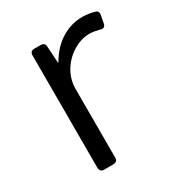

<svg xmlns="http://www.w3.org/2000/svg" viewBox="-122 -551 582 631"><g transform="rotate(-30 168.5 -235.5)"><path d="M280.3 -470.7C224.6 -470.7 171.9 -439.5 138.7 -380.9H136.7L132.8 -444.3C131.8 -455.1 126 -459 116.2 -459H91.8C82 -459 76.2 -453.1 76.2 -443.4V-15.6C76.2 -5.9 82 0 91.8 0H127.9C137.7 0 143.6 -5.9 143.6 -15.6V-277.3C143.6 -354.5 213.9 -411.1 272.5 -411.1C285.2 -411.1 299.8 -408.2 311.5 -405.3C321.3 -401.4 329.1 -405.3 331.1 -415L336.9 -445.3C338.9 -454.1 335.9 -461.9 327.1 -463.9C314.5 -467.8 296.9 -470.7 280.3 -470.7Z"/></g></svg>

Font: Ed Sans Neue Light
Style: Regular
Weight: 300
Designer: Stephen Hutchings
Version: Version 1.004;PS 001.004;hotconv 1.0.88;makeotf.lib2.5.64775